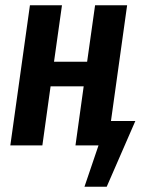

<svg xmlns="http://www.w3.org/2000/svg" viewBox="-20 -549 558 725"><path d="M399 -92H491L383 156H299L352 0H265L296 -223H171L140 0H19L93 -529H214L184 -316H309L339 -529H460Z"/></svg>

Font: Fira Sans Extra Condensed Medium
Style: Italic
Weight: 500
Width: 3
Italic angle: -8°
Designer: Carrois Corporate & Edenspiekermann AG
Foundry: Carrois Corporate GbR & Edenspiekermann AG
Version: Version 4.203